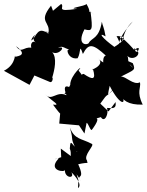

<svg xmlns="http://www.w3.org/2000/svg" viewBox="-92 -892 750 982"><path d="M421 -362C471 -433 435 -374 508 -455C463 -419 452 -376 469 -453C522 -349 560 -353 528 -410C529 -382 564 -354 638 -357C605 -423 630 -443 624 -471C590 -454 550 -504 526 -500C595 -536 603 -531 587 -569C523 -596 541 -594 593 -542C546 -576 576 -590 553 -616C577 -567 652 -618 594 -645C600 -589 591 -658 619 -644C605 -600 600 -648 520 -708C540 -631 522 -727 587 -782C464 -646 549 -635 504 -707C541 -709 570 -700 493 -652C432 -696 406 -730 448 -706C440 -755 432 -761 429 -781C414 -691 377 -701 362 -672C355 -660 297 -659 340 -742C381 -731 383 -737 371 -833C413 -798 373 -831 373 -831C314 -836 397 -793 350 -872C347 -860 241 -849 304 -847C185 -829 242 -855 221 -872C159 -821 147 -806 134 -812C198 -792 185 -824 169 -863C99 -775 170 -784 155 -720C98 -761 97 -706 69 -685C65 -692 93 -748 186 -720C101 -752 58 -698 91 -674C77 -687 62 -671 68 -648C28 -654 18 -616 -10 -656C65 -600 -25 -606 -13 -599C-20 -630 -3 -565 -72 -530L59 -458L84 -506L165 -472C178 -470 180 -497 175 -495C187 -534 201 -597 175 -625C211 -605 251 -664 205 -646C236 -670 249 -619 296 -648C217 -660 246 -669 281 -606C241 -688 241 -583 305 -594C323 -624 312 -674 332 -616C362 -675 386 -665 449 -608C433 -603 431 -573 446 -524C468 -588 456 -545 408 -595C456 -558 354 -525 383 -540C400 -484 384 -481 336 -514C308 -511 352 -480 310 -531C343 -572 268 -509 267 -459C319 -474 292 -521 252 -427C219 -403 257 -404 267 -444C241 -459 231 -447 248 -405C197 -429 172 -372 140 -409C176 -373 223 -351 179 -357C196 -333 226 -296 216 -314L211 -260L312 -251L340 -209L351 -264C360 -261 368 -227 377 -227C443 -314 367 -274 424 -293C443 -261 466 -311 455 -340C486 -338 504 -335 499 -370L463 -322ZM221 -88C149 -63 222 -93 205 -78C151 -18 243 -8 240 -24C237 20 293 24 273 -11C295 10 330 54 307 70C309 9 314 50 296 -12C267 -12 289 -33 322 37C293 -8 348 37 308 -52C369 -66 355 -50 353 -71C332 -97 393 -148 378 -156C324 -185 290 -177 265 -240C290 -157 259 -205 307 -107C301 -127 287 -115 313 -121C272 -152 269 -188 265 -132C272 -114 269 -110 270 -94L219 -132Z"/></svg>

Font: Hussar Lance
Style: ExBd
Weight: 700
Foundry: Cannot Into Space Fonts, PlusOne Fonts
Version: Version 2.270